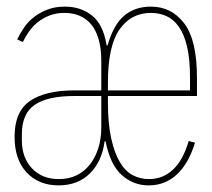

<svg xmlns="http://www.w3.org/2000/svg" viewBox="-20 -548 640 580"><path d="M157 12Q97 12 60.5 -27Q24 -66 24 -135Q24 -211 70.5 -243Q117 -275 205 -275H286V-363Q286 -403 277.5 -431Q269 -459 254 -476Q239 -493 219 -501Q199 -509 175 -509Q149 -509 129 -501Q109 -493 93.5 -480.5Q78 -468 67 -452Q56 -436 49 -421L32 -429Q41 -448 53.5 -466Q66 -484 84 -497.5Q102 -511 124.5 -519.5Q147 -528 176 -528Q224 -528 258 -501Q292 -474 302 -411H305Q323 -474 355.5 -501Q388 -528 436 -528Q498 -528 536.5 -477.5Q575 -427 575 -313V-258H306V-240Q306 -174 316 -129.5Q326 -85 342.5 -57.5Q359 -30 381.5 -18.5Q404 -7 430 -7Q472 -7 502.5 -35.5Q533 -64 550 -122L569 -117Q561 -90 548.5 -66.5Q536 -43 519 -25.5Q502 -8 479.5 2Q457 12 429 12Q383 12 348 -19Q313 -50 299 -121H296Q288 -60 251.5 -24Q215 12 157 12ZM158 -7Q188 -7 211.5 -18.5Q235 -30 251.5 -51Q268 -72 277 -100.5Q286 -129 286 -164V-258H205Q124 -258 85 -231.5Q46 -205 46 -142V-124Q46 -72 76.5 -39.5Q107 -7 158 -7ZM436 -509Q376 -509 341 -459Q306 -409 306 -298V-275H554V-313Q554 -370 545 -407.5Q536 -445 520 -467.5Q504 -490 482.5 -499.5Q461 -509 436 -509Z"/></svg>

Font: IBM Plex Mono Thin
Style: Regular
Weight: 100
Monospace: yes
Designer: Mike Abbink, Paul van der Laan, Pieter van Rosmalen
Foundry: Bold Monday
Version: Version 2.3